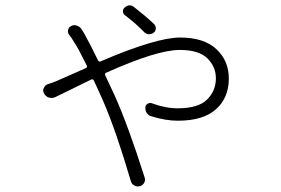

<svg xmlns="http://www.w3.org/2000/svg" viewBox="-20 -631 1040 710"><path d="M549.8 -542Q556.6 -535.2 556.2 -525.4Q555.7 -515.6 547.9 -509.8Q540 -503.9 530.3 -504.4Q520.5 -504.9 513.7 -511.7Q480.5 -545.9 441.4 -575.2Q434.6 -581.1 434.6 -589.4Q434.6 -597.7 441.4 -603.5Q450.2 -611.3 460 -611.3Q468.8 -611.3 477.5 -603.5Q517.6 -572.3 549.8 -542ZM235.4 -502.9Q229.5 -510.7 231.9 -521Q234.4 -531.2 244.1 -535.2Q250 -538.1 255.4 -538.1Q260.7 -538.1 266.6 -535.2Q277.3 -531.2 283.2 -520.5Q287.1 -513.7 292 -505.9Q312.5 -469.7 342.8 -407.2Q345.7 -401.4 352.5 -404.3Q557.6 -492.2 646 -492.2Q734.4 -492.2 780.3 -449.2Q826.2 -406.2 826.2 -340.8Q826.2 -269.5 778.8 -227.1Q731.4 -184.6 637.7 -184.6Q591.8 -184.6 539.1 -201.2Q528.3 -204.1 522.5 -213.4Q516.6 -222.7 517.6 -233.4Q517.6 -242.2 525.4 -247.1Q533.2 -252 542 -249Q591.8 -230.5 636.7 -230.5Q712.9 -230.5 745.6 -262.7Q778.3 -294.9 778.3 -341.8Q778.3 -383.8 747.1 -415Q715.8 -446.3 644.5 -446.3Q560.5 -446.3 373 -362.3Q366.2 -359.4 369.1 -352.5Q383.8 -322.3 404.3 -277.3Q454.1 -166 514.6 24.4Q518.6 35.2 513.2 44.9Q507.8 54.7 497.1 57.6Q493.2 58.6 489.3 58.6Q482.4 58.6 476.6 54.7Q466.8 49.8 463.9 39.1Q409.2 -147.5 361.3 -257.8Q355.5 -271.5 343.8 -296.9Q332 -322.3 327.1 -333Q324.2 -339.8 317.4 -336.9Q289.1 -323.2 243.7 -300.8Q198.2 -278.3 183.6 -271.5Q171.9 -266.6 160.2 -270.5Q148.4 -274.4 142.6 -286.1Q139.6 -291 139.6 -296.9Q139.6 -301.8 142.6 -306.6Q147.5 -317.4 158.2 -320.3Q174.8 -325.2 188.5 -331.1Q189.5 -331.1 296.9 -378.9Q303.7 -381.8 300.8 -388.7Q268.6 -454.1 253.9 -475.6Q245.1 -490.2 235.4 -502.9Z"/></svg>

Font: Gen Jyuu Gothic Light
Style: Regular
Weight: 200
Designer: [Source Han Sans]
Ryoko NISHIZUKA  (kana & ideographs); Paul D. Hunt (Latin, Greek & Cyrillic); Wenlong ZHANG  (bopomofo
Version: Version 1.002.20150607